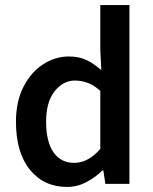

<svg xmlns="http://www.w3.org/2000/svg" viewBox="-20 -726 604 758"><path d="M245 12Q153 12 98 -56Q43 -124 43 -245Q43 -325 72.5 -383Q102 -441 150 -472Q198 -503 251 -503Q293 -503 322.5 -488.5Q352 -474 380 -449L376 -528V-706H491V0H396L388 -53H384Q357 -26 321 -7Q285 12 245 12ZM273 -83Q328 -83 376 -138V-367Q351 -390 326 -399Q301 -408 276 -408Q229 -408 195.5 -365.5Q162 -323 162 -246Q162 -167 191 -125Q220 -83 273 -83Z"/></svg>

Font: Source Sans Pro SemiBold
Style: Regular
Weight: 600
Designer: Paul D. Hunt
Foundry: Adobe Systems Incorporated
Version: Version 2.045;hotconv 1.0.109;makeotfexe 2.5.65596